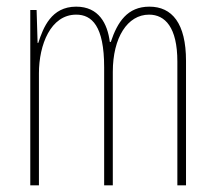

<svg xmlns="http://www.w3.org/2000/svg" viewBox="-20 -557 648 577"><path d="M429 -537C363 -537 333 -491 313 -431H310C303 -486 277 -537 209 -537C134 -537 110 -474 95 -428H93L90 -527H71V0H97V-337C97 -422 132 -513 209 -513C256 -513 293 -479 293 -355V0H319V-341C319 -444 363 -513 428 -513C476 -513 513 -475 513 -372V0H539V-374C539 -487 497 -537 429 -537Z"/></svg>

Font: Noto Sans Ethiopic ExtraCondensed Thin
Style: Regular
Weight: 100
Width: 2
Designer: Monotype Design Team
Foundry: Monotype Imaging Inc.
Version: Version 2.102